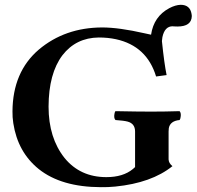

<svg xmlns="http://www.w3.org/2000/svg" viewBox="-20 -773 822 803"><path d="M735.8 -752.9Q774.9 -752.9 781.2 -714.4Q781.7 -709.5 782.2 -706.1Q781.2 -662.1 722.2 -662.1Q715.3 -662.1 706.5 -662.6Q703.1 -662.6 702.1 -663.1Q668.9 -663.1 659.2 -617.7Q657.7 -609.4 657.2 -601.1Q667 -506.3 676.8 -459L632.8 -453.1Q594.2 -580.6 465.3 -608.9Q431.6 -616.2 393.1 -616.2Q297.9 -615.2 241.2 -542Q183.6 -465.8 183.1 -327.1Q183.1 -196.3 250 -112.3Q315.4 -32.2 424.8 -32.2Q494.6 -32.2 535.6 -65.9Q541 -70.3 544.9 -74.2V-223.1Q544.9 -256.3 513.2 -264.6Q498 -268.6 462.9 -271Q454.6 -279.3 459.5 -300.8Q460.9 -305.7 462.9 -308.1Q556.6 -306.2 611.8 -306.2Q670.9 -306.2 731 -308.1Q739.3 -299.8 734.4 -278.3Q732.9 -273.4 731 -271Q691.4 -267.1 686 -236.8Q685.1 -230 685.1 -223.1V-106Q686 -90.3 701.2 -78.1Q613.8 -7.8 461.9 7.3Q431.6 10.3 401.9 9.8Q236.3 9.3 142.1 -65.9Q54.2 -136.7 35.6 -257.8Q31.7 -283.2 32.2 -307.1Q33.2 -472.2 142.1 -565.4Q251.5 -657.7 407.2 -658.2Q477.5 -658.2 584.5 -633.8Q601.6 -629.9 611.8 -627.9Q623 -704.1 688 -738.8Q713.9 -752.4 735.8 -752.9Z"/></svg>

Font: Linux Libertine O
Style: Bold
Weight: 700
Designer: Philipp H. Poll
Foundry: Philipp H. Poll
Version: Version 5.0.0